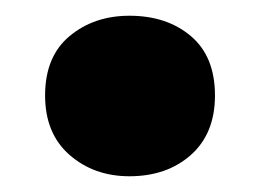

<svg xmlns="http://www.w3.org/2000/svg" viewBox="-20 -444 330 244"><path d="M144.5 -220Q99.5 -220 68.4 -247.1Q37.3 -274.3 37.3 -322.7Q37.3 -372.2 68.4 -398.1Q99.5 -424 144.5 -424Q192 -424 222.6 -398.1Q253.2 -372.2 253.2 -322.7Q253.2 -274.3 222.6 -247.1Q192 -220 144.5 -220Z"/></svg>

Font: Savate ExtraLight
Style: Regular
Weight: 200
Designer: Max Esnée
Foundry: Plomb Type
Version: Version 2.000